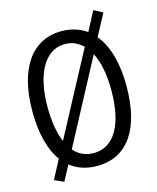

<svg xmlns="http://www.w3.org/2000/svg" viewBox="-110 -759 719 878"><g transform="rotate(-15 250.0 -320.0)"><path d="M85 42 123 -30C157 -3 200 11 250 11C393 11 473 -104 473 -308C473 -416 449 -502 403 -557L458 -660L416 -682L368 -591C335 -614 296 -627 250 -627C107 -627 27 -505 27 -308C27 -203 48 -121 88 -67L41 22ZM99 -308C99 -465 155 -566 250 -566C283 -566 312 -553 335 -530L127 -140C109 -182 99 -239 99 -308ZM250 -50C212 -50 181 -64 156 -92L366 -487C389 -443 401 -381 401 -308C401 -142 345 -50 250 -50Z"/></g></svg>

Font: Inconsolata
Style: Regular
Weight: 400
Monospace: yes
Designer: Raph Levien, Cyreal, Brenton Simpson
Foundry: Raph Levien, Cyreal, Google
Version: Version 3.100